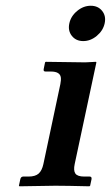

<svg xmlns="http://www.w3.org/2000/svg" viewBox="-20 -653 389 674"><path d="M318.4 -434.1 242.2 -77.1Q237.3 -54.2 244.6 -43.7Q252 -33.2 275.9 -33.2H294.9Q302.7 -33.2 301.3 -23.9L296.4 -1L293.9 1Q213.4 -1 174.3 -1L47.9 1L46.4 -1L51.3 -23.9Q53.2 -32.7 61 -33.2H80.1Q104 -33.2 115.7 -43.7Q127.4 -54.2 132.3 -77.1L191.9 -357.9Q194.8 -372.1 193.4 -381.8Q191.9 -391.6 183.3 -396.7Q174.8 -401.9 158.2 -401.9H139.6Q131.8 -401.9 133.3 -410.2L138.2 -434.1L140.6 -436Q243.2 -434.1 279.3 -434.1L316.9 -436ZM232.2 -527.1Q217.8 -545.4 223.4 -571Q229 -596.7 251 -614.7Q272.9 -632.8 298.6 -632.8Q324.2 -632.8 338.6 -614.7Q353 -596.7 347.4 -571Q341.8 -545.4 319.8 -527.1Q297.9 -508.8 272.2 -508.8Q246.6 -508.8 232.2 -527.1Z"/></svg>

Font: Linux Libertine Slanted
Style: Semibold Slanted
Weight: 600
Designer: Philipp H. Poll
Foundry: Philipp H. Poll
Version: Version 5.1.1